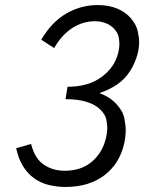

<svg xmlns="http://www.w3.org/2000/svg" viewBox="-20 -730 589 759"><path d="M399 -185Q404 -206 404 -225Q404 -237 400.5 -256.5Q397 -276 377.5 -296Q358 -316 323.5 -327Q289 -338 239 -338L247 -387Q329 -387 381.5 -425.5Q434 -464 448 -524Q452 -542 452 -557Q452 -566 449.5 -581.5Q447 -597 434.5 -612.5Q422 -628 401.5 -637Q381 -646 355 -646Q307 -646 265.5 -619Q224 -592 194 -540L143 -573Q184 -643 242 -676.5Q300 -710 366 -710Q410 -710 443.5 -696Q477 -682 498 -657Q519 -632 524.5 -606.5Q530 -581 530 -564Q530 -542 524 -517Q514 -480 493.5 -448Q473 -416 440 -394Q411 -375 373 -362Q414 -347 439 -320Q466 -291 471.5 -262.5Q477 -234 477 -216Q477 -191 471 -163Q453 -83 392.5 -37Q332 9 239 9Q204 9 172 1Q140 -7 114.5 -25.5Q89 -44 71 -73Q53 -102 44 -144L103 -161Q117 -104 152.5 -79.5Q188 -55 236 -55Q302 -55 344 -91.5Q386 -128 399 -185Z"/></svg>

Font: Isabella Sans
Style: Italic
Weight: 400
Italic angle: -12°
Designer: Christian Thalmann (Catharsis Fonts), Cristiano Sobral
Foundry: The Isabella Sans Project Authors
Version: Version 2.026; ttfautohint (v1.8.4.7-5d5b-dirty)